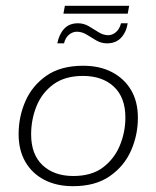

<svg xmlns="http://www.w3.org/2000/svg" viewBox="-20 -630 537 660"><path d="M231 10Q174 10 132 -12Q90 -34 67 -74Q44 -114 44 -169Q44 -229 67.5 -282.5Q91 -336 140 -370Q189 -404 266 -404Q323 -404 365 -382Q407 -360 430.5 -320.5Q454 -281 454 -225Q454 -166 430.5 -112.5Q407 -59 357.5 -24.5Q308 10 231 10ZM232 -25Q295 -25 334 -54.5Q373 -84 392 -130Q411 -176 411 -226Q411 -295 371.5 -332Q332 -369 265 -369Q203 -369 163.5 -340Q124 -311 105.5 -265Q87 -219 87 -168Q87 -99 126.5 -62Q166 -25 232 -25ZM348 -481Q328 -481 311 -491Q294 -501 278 -511Q262 -521 244 -521Q230 -521 217.5 -511Q205 -501 200 -481H177Q183 -512 200.5 -531Q218 -550 248 -550Q268 -550 285 -540Q302 -530 318.5 -519.5Q335 -509 352 -509Q366 -509 378.5 -519.5Q391 -530 396 -550H419Q414 -519 396 -500Q378 -481 348 -481ZM198 -583 203 -610H424L419 -583Z"/></svg>

Font: Rokkitt SemiBold ExtraLight
Style: Italic
Weight: 250
Italic angle: -9°
Version: Version 3.103